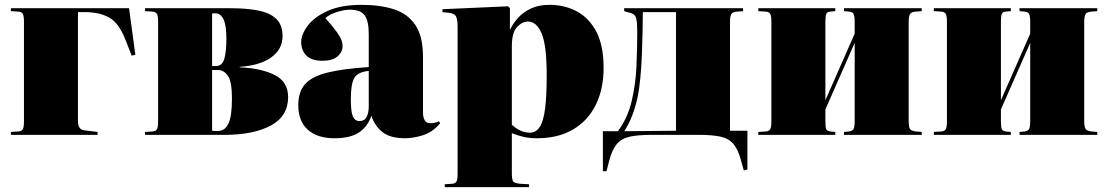

<svg xmlns="http://www.w3.org/2000/svg" viewBox="-20 -557 4577 793"><path d="M25 0V-12L56 -14Q69 -15 74 -23Q79 -31 79 -57V-466Q79 -492 74 -500Q69 -508 56 -509L25 -511V-523H513L539 -331L524 -327L498 -393Q471 -462 431 -484.5Q391 -507 329 -507H302V-58Q302 -22 327 -19L383 -12V0Z M579 0V-12L610 -14Q623 -15 628 -23Q633 -31 633 -57V-466Q633 -492 628 -500Q623 -508 610 -509L579 -511V-523H932Q999 -523 1047 -513.5Q1095 -504 1121 -479Q1147 -454 1147 -408Q1147 -353 1099.5 -319.5Q1052 -286 970 -281V-279Q1060 -275 1115 -247Q1170 -219 1170 -156Q1170 -77 1098.5 -38.5Q1027 0 907 0ZM856 -284H871Q898 -284 906.5 -314Q915 -344 915 -397Q915 -453 903 -477.5Q891 -502 870 -502Q866 -502 863 -502Q860 -502 856 -501ZM881 -16Q908 -16 923 -45.5Q938 -75 938 -150Q938 -221 921 -244.5Q904 -268 880 -268H856V-17Q863 -16 868.5 -16Q874 -16 881 -16Z M1361 14Q1291 14 1251.5 -21Q1212 -56 1212 -123Q1212 -178 1240 -209.5Q1268 -241 1331.5 -257Q1395 -273 1503 -280V-416Q1503 -472 1485.5 -494.5Q1468 -517 1424 -517Q1402 -517 1370.5 -507Q1339 -497 1324 -482Q1357 -445 1372 -423.5Q1387 -402 1391 -389.5Q1395 -377 1395 -367Q1395 -342 1374 -324Q1353 -306 1313 -306Q1266 -306 1245 -328Q1224 -350 1224 -383Q1224 -415 1251 -451Q1278 -487 1333.5 -512Q1389 -537 1474 -537Q1549 -537 1606 -519Q1663 -501 1695 -454.5Q1727 -408 1727 -322V-95Q1727 -48 1757 -48Q1776 -48 1793 -56L1798 -48Q1767 -11 1727 1.5Q1687 14 1653 14Q1591 14 1559 -12Q1527 -38 1514 -79Q1498 -33 1462 -9.5Q1426 14 1361 14ZM1465 -57Q1485 -57 1494 -73.5Q1503 -90 1503 -118V-264Q1459 -260 1444 -236Q1429 -212 1429 -147Q1429 -95 1437.5 -76Q1446 -57 1465 -57Z M1817 216V204L1847 202Q1861 201 1865.5 192.5Q1870 184 1870 159V-447Q1870 -476 1863.5 -489Q1857 -502 1834 -504L1807 -507L1808 -519L2079 -531L2086 -523V-435H2087Q2098 -459 2119 -482.5Q2140 -506 2172 -521.5Q2204 -537 2249 -537Q2313 -537 2363.5 -509.5Q2414 -482 2443.5 -425Q2473 -368 2473 -277Q2473 -189 2440.5 -123.5Q2408 -58 2346.5 -22Q2285 14 2198 14Q2167 14 2143 8.5Q2119 3 2094 -7V158Q2094 182 2098.5 191Q2103 200 2129 202L2165 204V216ZM2169 -9Q2193 -9 2208.5 -31.5Q2224 -54 2231 -106Q2238 -158 2238 -246Q2238 -370 2217 -419Q2196 -468 2161 -468Q2137 -468 2115.5 -445.5Q2094 -423 2094 -365V-42Q2129 -9 2169 -9Z M3052 147 3041 107Q3029 61 3009.5 38Q2990 15 2956.5 7.5Q2923 0 2867 0H2670Q2615 0 2581 7.5Q2547 15 2527.5 38Q2508 61 2496 107L2485 150H2470V-15H2532Q2572 -69 2588.5 -137.5Q2605 -206 2608.5 -280Q2612 -354 2612 -425Q2612 -462 2608 -480Q2604 -498 2586 -503L2558 -511V-523H3049V-511L3025 -509Q3007 -508 3001 -499.5Q2995 -491 2995 -465V-17H3067V143ZM2558 -15 2772 -17V-507H2635Q2635 -473 2634 -426Q2633 -379 2631 -328.5Q2629 -278 2624.5 -233Q2620 -188 2614 -158Q2595 -70 2558 -15Z M3112 0V-12L3143 -14Q3156 -15 3161 -23Q3166 -31 3166 -57V-466Q3166 -492 3161 -500Q3156 -508 3143 -509L3112 -511V-523H3430V-511L3409 -509Q3396 -508 3392.5 -499.5Q3389 -491 3389 -465V-143L3510 -418V-465Q3510 -490 3505.5 -499Q3501 -508 3487 -509L3466 -511V-523H3787V-511L3763 -509Q3745 -508 3739 -499.5Q3733 -491 3733 -465V-58Q3733 -32 3739 -24Q3745 -16 3763 -14L3787 -12V0H3466V-12L3487 -14Q3501 -16 3505.5 -24.5Q3510 -33 3510 -58V-380L3389 -105V-58Q3389 -32 3392.5 -24Q3396 -16 3409 -14L3430 -12V0Z M3837 0V-12L3868 -14Q3881 -15 3886 -23Q3891 -31 3891 -57V-466Q3891 -492 3886 -500Q3881 -508 3868 -509L3837 -511V-523H4155V-511L4134 -509Q4121 -508 4117.5 -499.5Q4114 -491 4114 -465V-143L4235 -418V-465Q4235 -490 4230.5 -499Q4226 -508 4212 -509L4191 -511V-523H4512V-511L4488 -509Q4470 -508 4464 -499.5Q4458 -491 4458 -465V-58Q4458 -32 4464 -24Q4470 -16 4488 -14L4512 -12V0H4191V-12L4212 -14Q4226 -16 4230.5 -24.5Q4235 -33 4235 -58V-380L4114 -105V-58Q4114 -32 4117.5 -24Q4121 -16 4134 -14L4155 -12V0Z"/></svg>

Font: Literata 72pt Black
Style: Regular
Weight: 900
Designer: Latin by Veronika Burian and Jose Scaglione. Greek by Irene Vlachou. Cyrillic by Vera Evstafieva.
Foundry: TypeTogether
Version: Version 3.002